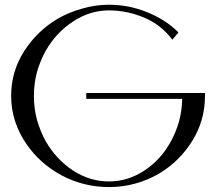

<svg xmlns="http://www.w3.org/2000/svg" viewBox="-20 -759 920 799"><path d="M833 -372.1Q668 -372.1 338.9 -372.1Q338.9 -363.3 338.9 -347.7Q472.7 -347.7 738.3 -347.7Q737.3 -297.9 724.6 -252Q710.9 -205.1 688.5 -166Q647.5 -92.8 580.1 -48.8Q511.7 -3.9 433.6 -3.9Q353.5 -3.9 283.2 -49.8Q212.9 -96.7 169.9 -171.9Q147.5 -212.9 133.8 -260.7Q121.1 -307.6 121.1 -359.4Q121.1 -411.1 133.8 -459Q147.5 -506.8 169.9 -546.9Q212.9 -623 283.2 -668.9Q353.5 -715.8 433.6 -715.8Q506.8 -715.8 578.1 -686.5Q649.4 -657.2 697.3 -593.8Q706.1 -603.5 722.7 -624Q669.9 -676.8 592.8 -708Q516.6 -739.3 433.6 -739.3Q377 -739.3 323.2 -723.6Q269.5 -709 222.7 -682.6Q135.7 -631.8 81.1 -546.9Q26.4 -461.9 26.4 -360.4Q26.4 -304.7 43 -253.9Q59.6 -203.1 89.8 -160.2Q144.5 -79.1 236.3 -29.3Q328.1 19.5 433.6 19.5Q490.2 19.5 543 4.9Q596.7 -9.8 642.6 -37.1Q727.5 -87.9 780.3 -172.9Q833 -257.8 833 -360.4Q833 -363.3 833 -367.2Q833 -368.2 833 -369.1Q833 -372.1 833 -372.1Z"/></svg>

Font: Suave
Style: Regular
Weight: 400
Designer: Manu Ambady
Version: Version 1.0